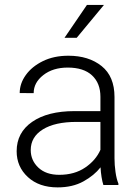

<svg xmlns="http://www.w3.org/2000/svg" viewBox="-20 -770 576 799"><path d="M410.2 0Q405.8 -13.7 402.6 -33.4Q399.4 -53.2 398.4 -73.7Q372.1 -40 327.1 -15.1Q282.2 9.8 219.7 9.8Q142.6 9.8 95.9 -33.2Q49.3 -76.2 49.3 -140.6Q49.3 -218.3 113.8 -262.9Q178.2 -307.6 290 -307.6H397.9V-367.2Q397.9 -423.8 363 -456.3Q328.1 -488.8 261.7 -488.8Q200.2 -488.8 160.2 -457.5Q120.1 -426.3 120.1 -382.3L62 -382.8Q62 -422.4 87.4 -457.8Q112.8 -493.2 158.4 -515.6Q204.1 -538.1 264.6 -538.1Q349.1 -538.1 402.8 -495.1Q456.5 -452.1 456.5 -366.2V-110.8Q456.5 -83.5 460.7 -54.2Q464.8 -24.9 472.7 -6.3V0ZM226.6 -42.5Q290 -42.5 334.5 -72.8Q378.9 -103 397.9 -146.5V-262.7H298.3Q208.5 -262.7 158.2 -231.4Q107.9 -200.2 107.9 -145.5Q107.9 -102.5 139.6 -72.5Q171.4 -42.5 226.6 -42.5ZM248.5 -612.8 341.8 -749.5H412.6L299.3 -612.8Z"/></svg>

Font: Vazirmatn RD FD ExtraLight
Style: Regular
Weight: 200
Designer: Saber Rastikerdar
Foundry: Saber Rastikerdar
Version: Version 33.003